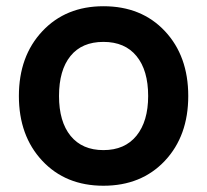

<svg xmlns="http://www.w3.org/2000/svg" viewBox="-20 -575 658 610"><path d="M308.6 15.1Q188.5 15.1 114.3 -64.2Q40 -143.6 40 -270Q40 -396.5 114.5 -475.8Q189 -555.2 308.6 -555.2Q429.7 -555.2 503.9 -476.1Q578.1 -397 578.1 -270Q578.1 -143.1 503.7 -64Q429.2 15.1 308.6 15.1ZM308.6 -98.1Q376.5 -98.1 413.6 -143.8Q450.7 -189.5 450.7 -270Q450.7 -351.6 413.8 -396.7Q377 -441.9 308.6 -441.9Q240.2 -441.9 203.9 -397Q167.5 -352.1 167.5 -270Q167.5 -188.5 204.3 -143.3Q241.2 -98.1 308.6 -98.1Z"/></svg>

Font: Vela Sans Bd
Style: Bold
Weight: 700
Designer: Principal design: Mikhail Sharanda - project Manrope.
Design modification: Ravid Balaliev
Foundry: Mikhail Sharanda
Version: Version 1.001